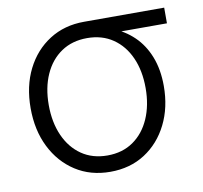

<svg xmlns="http://www.w3.org/2000/svg" viewBox="-65 -592 711 672"><g transform="rotate(-10 290.5 -255.5)"><path d="M275.4 10.7Q205.1 10.7 151.9 -23.7Q98.6 -58.1 68.6 -118.4Q38.6 -178.7 38.6 -256.8Q38.6 -335 68.6 -394.8Q98.6 -454.6 151.9 -488.5Q205.1 -522.5 275.4 -522.5H560.1V-466.8H357.4L275.4 -464.4Q222.2 -464.4 183.6 -438.2Q145 -412.1 124 -365.2Q103 -318.4 103 -256.8Q103 -195.3 124 -147.9Q145 -100.6 183.6 -74Q222.2 -47.4 275.4 -47.4Q328.6 -47.4 367.2 -74.2Q405.8 -101.1 426.5 -148.4Q447.3 -195.8 447.3 -256.8Q447.3 -318.4 426.5 -365Q405.8 -411.6 367.2 -438Q328.6 -464.4 275.4 -464.4V-496.6Q325.7 -496.6 368.4 -480.5Q411.1 -464.4 443.4 -433.3Q475.6 -402.3 493.4 -356.9Q511.2 -311.5 511.2 -252.9Q511.2 -176.8 481.4 -117.2Q451.7 -57.6 398.7 -23.4Q345.7 10.7 275.4 10.7Z"/></g></svg>

Font: Inter 28pt Light
Style: Regular
Weight: 300
Designer: Rasmus Andersson
Foundry: rsms
Version: Version 4.001;git-66647c0bb